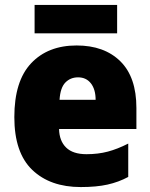

<svg xmlns="http://www.w3.org/2000/svg" viewBox="-20 -747 608 777"><path d="M290 -563Q402 -563 467 -499Q532 -435 532 -310V-225H219Q220 -177 247.5 -150Q275 -123 330 -123Q377 -123 416.5 -133.5Q456 -144 499 -166V-31Q460 -10 415 0Q370 10 307 10Q183 10 110.5 -59.5Q38 -129 38 -273Q38 -419 106 -491Q174 -563 290 -563ZM296 -434Q265 -434 244.5 -413Q224 -392 221 -343H367Q367 -385 348 -409.5Q329 -434 296 -434ZM454 -727V-612H120V-727Z"/></svg>

Font: Noto Sans Lao Looped SemiCondensed Black
Style: Regular
Weight: 900
Width: 4
Designer: Mark Frömberg, Ben Mitchell
Foundry: The Fontpad Ltd
Version: Version 1.002; ttfautohint (v1.8.4.7-5d5b)